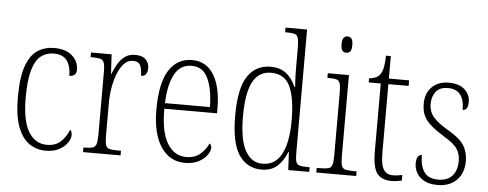

<svg xmlns="http://www.w3.org/2000/svg" viewBox="-50 -890 2617 1030"><g transform="rotate(5 1258.0 -375.0)"><path d="M225 10Q175 10 136 -16.5Q97 -43 74 -103Q51 -163 51 -263Q51 -371 73 -432Q95 -493 134 -518Q173 -543 223 -543Q285 -543 319.5 -512.5Q354 -482 354 -438Q354 -418 343.5 -409.5Q333 -401 316 -401Q316 -452 294.5 -482.5Q273 -513 222 -513Q183 -513 154 -490.5Q125 -468 109 -414Q93 -360 93 -264Q93 -140 129 -81Q165 -22 228 -22Q277 -22 305 -50.5Q333 -79 346 -114Q356 -105 356 -85Q356 -66 341 -44Q326 -22 297 -6Q268 10 225 10Z M425 0V-25H431Q459 -25 473.5 -29Q488 -33 493.5 -49Q499 -65 499 -100V-438Q499 -472 493.5 -487.5Q488 -503 473 -507Q458 -511 427 -511H421V-536H532L538 -431H540Q550 -458 565 -484Q580 -510 602.5 -527Q625 -544 660 -544Q697 -544 715.5 -525.5Q734 -507 734 -479Q734 -460 726 -447.5Q718 -435 699 -435Q699 -469 689.5 -490Q680 -511 648 -511Q622 -511 602 -490Q582 -469 568 -434Q554 -399 547 -357.5Q540 -316 540 -276V-99Q540 -64 545 -48.5Q550 -33 565 -29Q580 -25 608 -25H627V0Z M974 10Q892 10 844.5 -61Q797 -132 797 -262Q797 -404 841 -473.5Q885 -543 966 -543Q1042 -543 1082.5 -477Q1123 -411 1123 -294V-270H839Q839 -144 876.5 -83Q914 -22 978 -22Q1025 -22 1054 -47.5Q1083 -73 1097 -105Q1108 -99 1108 -82Q1108 -65 1093 -43.5Q1078 -22 1048 -6Q1018 10 974 10ZM1082 -300Q1081 -395 1054 -453.5Q1027 -512 966 -512Q904 -512 873.5 -455Q843 -398 840 -300Z M1387 10Q1309 10 1265 -54.5Q1221 -119 1221 -267Q1221 -415 1265 -479.5Q1309 -544 1388 -544Q1440 -544 1473 -517.5Q1506 -491 1524 -447H1528Q1526 -471 1525 -497Q1524 -523 1524 -548V-656Q1524 -693 1519 -710Q1514 -727 1500 -731Q1486 -735 1459 -735H1449V-760H1565V-93Q1565 -62 1570 -47.5Q1575 -33 1589.5 -29Q1604 -25 1632 -25H1643V0H1530L1525 -98H1523Q1504 -49 1471.5 -19.5Q1439 10 1387 10ZM1390 -22Q1458 -22 1491.5 -85.5Q1525 -149 1525 -265Q1525 -386 1496 -449Q1467 -512 1393 -512Q1328 -512 1295.5 -453Q1263 -394 1263 -265Q1263 -140 1296.5 -80.5Q1330 -21 1390 -22Z M1785 -654Q1772 -654 1764 -663Q1756 -672 1756 -698Q1756 -723 1764 -732.5Q1772 -742 1785 -742Q1798 -742 1806 -732.5Q1814 -723 1814 -698Q1814 -672 1806 -663Q1798 -654 1785 -654ZM1681 0V-25H1700Q1729 -25 1744 -29Q1759 -33 1764 -49Q1769 -65 1769 -98V-435Q1769 -469 1764.5 -485.5Q1760 -502 1746.5 -506.5Q1733 -511 1706 -511H1696V-536H1810V-99Q1810 -65 1815 -49Q1820 -33 1835 -29Q1850 -25 1879 -25H1896V0Z M2087 10Q2032 10 2008 -23Q1984 -56 1984 -142V-506H1919V-528Q1958 -531 1976 -553Q1988 -568 1993 -593Q1998 -618 1999 -657H2025V-536H2134V-506H2025V-139Q2025 -71 2041.5 -46Q2058 -21 2092 -21Q2106 -21 2117 -22.5Q2128 -24 2142 -27V3Q2129 6 2114.5 8Q2100 10 2087 10Z M2335 10Q2290 10 2262 -5.5Q2234 -21 2221 -45Q2208 -69 2208 -94Q2208 -120 2216 -131.5Q2224 -143 2237 -143Q2237 -85 2259.5 -52Q2282 -19 2336 -19Q2385 -19 2411 -48Q2437 -77 2437 -129Q2437 -164 2419.5 -192Q2402 -220 2347 -252Q2301 -281 2273.5 -305Q2246 -329 2234.5 -355.5Q2223 -382 2223 -418Q2223 -475 2257 -508.5Q2291 -542 2348 -542Q2404 -542 2433.5 -514.5Q2463 -487 2463 -449Q2463 -403 2434 -403Q2434 -513 2346 -513Q2301 -513 2280.5 -486.5Q2260 -460 2260 -421Q2260 -378 2285.5 -349Q2311 -320 2364 -289Q2429 -252 2452 -215.5Q2475 -179 2475 -131Q2475 -66 2437 -28Q2399 10 2335 10Z"/></g></svg>

Font: Noto Serif Sinhala Condensed ExtraLight
Style: Regular
Weight: 200
Width: 3
Designer: Jelle Bosma - Monotype Design Team
Foundry: Monotype Imaging Inc.
Version: Version 2.007; ttfautohint (v1.8.4.7-5d5b)